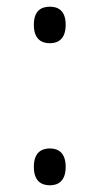

<svg xmlns="http://www.w3.org/2000/svg" viewBox="-20 -547 298 573"><path d="M129 -418C154 -418 176 -431 176 -473C176 -515 154 -527 129 -527C103 -527 81 -515 81 -473C81 -431 103 -418 129 -418ZM129 6C154 6 176 -7 176 -49C176 -91 154 -104 129 -104C103 -104 81 -91 81 -49C81 -7 103 6 129 6Z"/></svg>

Font: Noto Serif Lao Light
Style: Regular
Weight: 300
Designer: Monotype Design Team
Foundry: Monotype Imaging Inc.
Version: Version 2.003